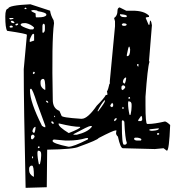

<svg xmlns="http://www.w3.org/2000/svg" viewBox="-20 -693 840 904"><path d="M123 -672.9 215.8 -642.6Q218.8 -620.1 232.4 -597.7L234.4 -584Q222.7 -501 228.5 -222.7Q228.5 -182.6 259.8 -170.9L269.5 -148.4Q269.5 -139.6 360.4 -133.8H365.2Q392.6 -133.8 435.5 -195.3Q469.7 -229.5 478.5 -246.1H485.4V-254.9L483.4 -261.7Q490.2 -273.4 495.1 -297.9L497.1 -298.8V-311.5L521.5 -569.3V-592.8L517.6 -606.4V-608.4Q533.2 -619.1 533.2 -642.6Q533.2 -655.3 543 -658.2L574.2 -642.6H604.5Q658.2 -642.6 681.6 -619.1V-613.3Q666 -612.3 666 -608.4L679.7 -576.2H683.6Q685.5 -596.7 688.5 -596.7Q693.4 -589.8 695.3 -574.2L681.6 -405.3L683.6 -403.3V-401.4Q674.8 -375 665 -237.3V-198.2Q665 -109.4 672.9 -109.4H678.7Q706.1 -109.4 756.8 -121.1Q764.6 -120.1 781.2 -104.5Q776.4 16.6 765.6 16.6L750 4.9L709 8.8L558.6 4.9Q546.9 4.9 535.2 -49.8Q526.4 -57.6 526.4 -66.4L528.3 -79.1H524.4Q513.7 -79.1 444.3 -43Q440.4 -34.2 350.6 -2Q328.1 9.8 202.1 11.7L200.2 188.5L100.6 191.4Q91.8 -203.1 91.8 -367.2L106.4 -526.4V-529.3Q106.4 -534.2 13.7 -547.9Q4.9 -560.5 4.9 -615.2Q4.9 -652.3 18.6 -652.3Q18.6 -668 123 -672.9ZM95.7 -654.3V-650.4H104.5V-654.3L100.6 -657.2H99.6ZM127 -643.6V-642.6Q127 -638.7 147.5 -629.9Q147.5 -611.3 150.4 -611.3H159.2Q193.4 -611.3 198.2 -622.1V-625Q198.2 -633.8 157.2 -640.6Q157.2 -644.5 141.6 -645.5H134.8ZM24.4 -608.4V-604.5L27.3 -601.6H31.2L43 -604.5V-608.4ZM31.2 -594.7V-590.8Q33.2 -584 45.9 -584L47.9 -585.9V-587.9L41 -594.7ZM544.9 -626Q544.9 -612.3 565.4 -612.3H574.2L577.1 -615.2V-617.2Q577.1 -624 546.9 -626ZM77.1 -577.1Q77.1 -568.4 121.1 -554.7H134.8Q138.7 -554.7 140.6 -563.5Q125 -579.1 102.5 -584H92.8Q79.1 -584 77.1 -577.1ZM52.7 -579.1V-575.2L54.7 -574.2V-572.3Q65.4 -575.2 65.4 -579.1V-582H59.6ZM179.7 -567.4V-541L182.6 -538.1Q191.4 -542 191.4 -554.7V-570.3Q191.4 -579.1 186.5 -581.1H184.6Q179.7 -579.1 179.7 -567.4ZM24.4 -567.4 27.3 -563.5H38.1L41 -567.4L36.1 -572.3H29.3ZM553.7 -578.1V-576.2Q555.7 -571.3 563.5 -571.3H565.4Q574.2 -571.3 576.2 -576.2V-578.1Q574.2 -583 562.5 -583H558.6ZM120.1 -506.8V-495.1L140.6 -502V-531.2L136.7 -534.2Q130.9 -534.2 120.1 -506.8ZM577.1 -434.6V-428.7H579.1Q592.8 -428.7 592.8 -460Q590.8 -473.6 587.9 -473.6Q584 -473.6 577.1 -434.6ZM627 -391.6 625 -386.7Q627.9 -379.9 630.9 -379.9H631.8V-391.6ZM138.7 -355.5 134.8 -350.6V-346.7L138.7 -343.8L143.6 -348.6V-353.5ZM558.6 -305.7 565.4 -298.8Q571.3 -300.8 574.2 -326.2L572.3 -328.1H570.3Q558.6 -320.3 558.6 -305.7ZM170.9 -307.6V-298.8Q170.9 -282.2 189.5 -270.5H193.4V-271.5Q193.4 -321.3 184.6 -321.3H179.7Q170.9 -317.4 170.9 -307.6ZM551.8 -285.2V-273.4L556.6 -268.6Q564.5 -272.5 569.3 -280.3V-285.2L563.5 -291H556.6ZM121.1 -271.5V-266.6Q121.1 -212.9 177.7 -100.6Q186.5 -93.8 193.4 -93.8V-100.6L153.3 -210Q133.8 -272.5 126 -275.4H125ZM584 -232.4V-230.5L587.9 -227.5L592.8 -230.5L590.8 -236.3H587.9ZM439.5 -170.9 440.4 -168.9H442.4Q474.6 -210.9 474.6 -218.8V-220.7H471.7Q456.1 -204.1 439.5 -170.9ZM196.3 -218.8V-216.8Q200.2 -209 207 -209V-210Q207 -218.8 196.3 -218.8ZM584 -215.8 583 -207Q583 -182.6 589.8 -152.3H594.7Q599.6 -174.8 599.6 -191.4V-200.2Q599.6 -215.8 585.9 -215.8ZM507.8 -209Q499 -199.2 499 -193.4L505.9 -188.5H507.8L512.7 -193.4V-203.1ZM556.6 -189.5V-179.7H558.6L562.5 -182.6V-186.5L558.6 -189.5ZM234.4 -148.4V-145.5L237.3 -141.6H239.3V-145.5L235.4 -148.4ZM644.5 -147.5 630.9 -127.9V-123H644.5L649.4 -127.9V-133.8Q649.4 -145.5 644.5 -147.5ZM517.6 -125V-123H521.5L529.3 -131.8V-136.7Q517.6 -136.7 517.6 -125ZM553.7 -123V-107.4Q553.7 -11.7 563.5 -11.7H569.3Q577.1 -14.6 577.1 -20.5Q569.3 -38.1 565.4 -120.1L558.6 -127.9ZM221.7 -121.1V-116.2Q225.6 -109.4 232.4 -109.4V-116.2L227.5 -121.1ZM255.9 -111.3V-109.4Q255.9 -95.7 303.7 -66.4Q357.4 -87.9 357.4 -93.8V-95.7Q323.2 -95.7 259.8 -111.3ZM326.2 -61.5V-58.6H341.8Q393.6 -71.3 412.1 -95.7V-99.6H405.3Q396.5 -99.6 326.2 -61.5ZM683.6 -84V-79.1L692.4 -77.1H697.3Q727.5 -79.1 727.5 -86.9V-88.9H726.6ZM719.7 -65.4V-58.6H726.6L729.5 -61.5V-63.5Q729.5 -66.4 724.6 -66.4ZM611.3 -41V-38.1Q614.3 -31.2 627 -31.2H642.6L645.5 -34.2V-36.1Q645.5 -42 627 -44.9H615.2ZM300.8 -31.2H289.1L234.4 -36.1H232.4L227.5 -31.2V-29.3Q227.5 -17.6 302.7 -2Q325.2 -2 392.6 -36.1L394.5 -38.1V-43H385.7Q347.7 -31.2 300.8 -31.2ZM117.2 100.6V109.4Q117.2 127 136.7 138.7H139.6V136.7Q139.6 86.9 130.9 86.9H126Q117.2 91.8 117.2 100.6ZM132.8 -73.2 139.6 -66.4Q145.5 -68.4 147.5 -93.8L146.5 -95.7H144.5Q132.8 -87.9 132.8 -73.2ZM126 -52.7V-41L130.9 -36.1Q138.7 -40 142.6 -47.9V-52.7L137.7 -58.6H130.9ZM158.2 0V2L161.1 4.9L167 2L165 -3.9H161.1ZM158.2 16.6 156.2 25.4Q156.2 49.8 163.1 80.1H168Q173.8 57.6 173.8 41V32.2Q173.8 16.6 160.2 16.6ZM130.9 43V52.7H132.8L135.7 49.8V45.9L132.8 43Z"/></svg>

Font: Love Ya Like A Sister
Style: Regular
Weight: 400
Designer: Kimberly Geswein
Foundry: Kimberly Geswein
Version: Version 1.002 2007